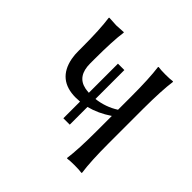

<svg xmlns="http://www.w3.org/2000/svg" viewBox="-166 -805 965 965"><g transform="rotate(45 317.0 -322.5)"><path d="M325.2 -127H279.8V-245.6Q264.6 -244.1 250 -244.1Q122.6 -244.1 98.6 -367.7Q93.8 -393.1 94.2 -421.9V-444.8Q94.2 -573.7 84 -645L85.9 -647.9Q87.9 -647.9 137.2 -645L189 -647.9L189.9 -645Q180.2 -578.1 180.2 -444.8V-417Q180.2 -326.7 252 -311.5Q265.1 -309.1 279.8 -308.1V-515.1H325.2V-309.6Q390.6 -317.4 443.8 -351.6V-444.8Q443.8 -573.7 434.1 -645L436 -647.9Q454.1 -645 486.8 -645Q519.5 -645 538.1 -647.9L540 -645Q530.3 -578.1 529.8 -444.8V-200.2Q529.8 -71.3 540 0L538.1 2.9Q520 0 486.8 0Q454.1 0 436 2.9L434.1 0Q443.8 -68.4 443.8 -200.2V-307.6Q385.3 -268.1 325.2 -252.9Z"/></g></svg>

Font: Linux Biolinum O
Style: Regular
Weight: 400
Designer: Philipp H. Poll
Foundry: Philipp H. Poll
Version: Version 1.0.4